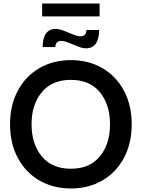

<svg xmlns="http://www.w3.org/2000/svg" viewBox="-20 -1055 804 1089"><path d="M37 -350Q37 -459 81.5 -541.5Q126 -624 204 -669Q282 -714 382 -714Q482 -714 560 -669Q638 -624 682.5 -541.5Q727 -459 727 -350Q727 -241 682.5 -158.5Q638 -76 560 -31Q482 14 382 14Q282 14 204 -31Q126 -76 81.5 -158.5Q37 -241 37 -350ZM604 -350Q604 -462 546.5 -532Q489 -602 382 -602Q275 -602 217 -532Q159 -462 159 -350Q159 -238 217 -168Q275 -98 382 -98Q489 -98 546.5 -168Q604 -238 604 -350ZM391 -804Q386 -806 364.5 -814.5Q343 -823 328 -823Q312 -823 303 -814Q294 -805 294 -788H222Q222 -838 240.5 -864.5Q259 -891 296 -891Q312 -891 328.5 -885.5Q345 -880 373 -868Q378 -866 399.5 -857.5Q421 -849 436 -849Q452 -849 461 -858Q470 -867 470 -885H542Q542 -834 523.5 -807.5Q505 -781 468 -781Q452 -781 435.5 -786.5Q419 -792 391 -804ZM219 -1035H545V-962H219Z"/></svg>

Font: Cabin SemiBold
Style: Regular
Weight: 600
Designer: Pablo Impallari
Foundry: Pablo Impallari. http://www.impallari.com Igino Marini. http://www.ikern.com
Version: Version 2.001